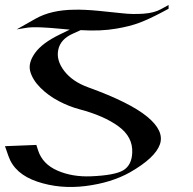

<svg xmlns="http://www.w3.org/2000/svg" viewBox="-66 -475 775 771"><path d="M214 -356Q204 -357 176 -359.5Q148 -362 135.5 -363Q123 -364 101.5 -365Q80 -366 63.5 -365.5Q47 -365 32 -362L1 -357L77 -400Q139 -435 232 -436Q273 -437 330 -431.5Q387 -426 427 -421.5Q467 -417 510 -420Q553 -423 580 -438L611 -455V-440L585 -426Q532 -398 493.5 -383.5Q455 -369 401 -360Q338 -349 258 -354L227 -340Q177 -318 168 -275.5Q159 -233 192 -190Q225 -147 289 -124Q455 -64 525 -6.5Q595 51 576 105Q557 159 456 217Q381 259 278 272Q175 285 84 254.5Q-7 224 -32 152L-46 112L80 107L87 129Q105 184 164.5 210Q224 236 299 233Q396 229 429.5 208.5Q463 188 465 138Q468 75 410 32.5Q352 -10 254 -36Q212 -47 170 -69Q128 -91 96.5 -122.5Q65 -154 55.5 -188Q46 -222 74.5 -262Q103 -302 173 -336Z"/></svg>

Font: Roman Uncial Modern
Style: Medium
Weight: 500
Version: Version 001.000